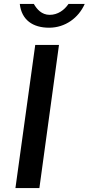

<svg xmlns="http://www.w3.org/2000/svg" viewBox="-20 -950 448 970"><path d="M408 -930H326C305 -899 272 -875 231 -875C190 -875 166 -904 151 -930H80C89 -849 146 -810 228 -810C310 -810 377 -860 408 -930ZM158 -723 58 0H179L278 -723Z"/></svg>

Font: United Sans SemiBold
Style: Italic
Weight: 600
Italic angle: -8°
Designer: Pablo Impallari, Rodrigo Fuenzalida (Modified by Dan O. Williams)
Version: Version 1.000;PS 001.000;hotconv 1.0.88;makeotf.lib2.5.64775